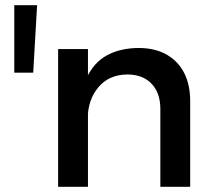

<svg xmlns="http://www.w3.org/2000/svg" viewBox="-20 -720 822 740"><path d="M35 -700H123L108 -440H35ZM598 -300Q598 -362 564 -397.5Q530 -433 470 -433Q399 -432 358.5 -383Q318 -334 318 -261H286Q286 -360 314 -420Q342 -480 393.5 -507.5Q445 -535 515 -535Q577 -535 621.5 -510Q666 -485 689.5 -439.5Q713 -394 713 -330V0H598ZM204 -531H319V0H204Z"/></svg>

Font: Alexandria
Style: Regular
Weight: 400
Designer: Mohamed Gaber
Foundry: Kief Type Foundry
Version: Version 5.100